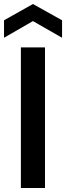

<svg xmlns="http://www.w3.org/2000/svg" viewBox="-29 -936 329 956"><path d="M75 0V-700H195V0ZM-9 -748V-835L135 -916L280 -835V-748L135 -831Z"/></svg>

Font: DM Sans 9pt SemiBold
Style: Regular
Weight: 600
Version: Version 4.004;gftools[0.9.30]